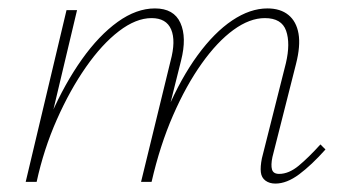

<svg xmlns="http://www.w3.org/2000/svg" viewBox="-20 -432 821 456"><path d="M634 4Q620 4 610.5 -3Q601 -10 599.5 -23Q598 -36 602 -56L659 -282Q670 -329 659.5 -359Q649 -389 609 -389Q573 -389 534.5 -361Q496 -333 459 -281Q422 -229 391 -158Q360 -87 340 0H321Q344 -94 377 -170.5Q410 -247 449.5 -301Q489 -355 531.5 -383.5Q574 -412 615 -412Q646 -412 665 -396.5Q684 -381 689 -352Q694 -323 683 -280L627 -59Q623 -40 626 -29.5Q629 -19 643 -19Q666 -19 689.5 -38.5Q713 -58 741 -89L753 -77Q720 -40 690.5 -18Q661 4 634 4ZM41 0 138 -408H163L66 0ZM48 0Q68 -84 101 -159Q134 -234 174.5 -291Q215 -348 259.5 -380Q304 -412 348 -412Q393 -412 408.5 -377.5Q424 -343 410 -288L338 0H315L385 -287Q398 -335 386.5 -362Q375 -389 340 -389Q303 -389 262.5 -358Q222 -327 184 -272.5Q146 -218 115 -148Q84 -78 67 0Z"/></svg>

Font: Ysabeau Infant Thin
Style: Italic
Weight: 250
Italic angle: -12°
Designer: Christian Thalmann (Catharsis Fonts)
Version: Version 2.001;gftools[0.9.30]; featfreeze: ss01,ss02,lnum